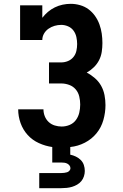

<svg xmlns="http://www.w3.org/2000/svg" viewBox="-20 -763 640 1003"><path d="M185 220V141H300Q308 141 315.5 140Q323 139 330 137Q337 135 342.5 129Q348 123 348 116Q348 108 343 101.5Q338 95 331 91.5Q324 88 316 87Q308 86 300 86H253V5Q217 0 183 -15.5Q149 -31 124.5 -58Q100 -85 87.5 -120Q75 -155 75 -192H207Q207 -173 214 -155.5Q221 -138 234.5 -125.5Q248 -113 266 -107.5Q284 -102 302 -102Q324 -102 344 -110.5Q364 -119 376.5 -136Q389 -153 394 -174Q399 -195 399 -217Q399 -238 394 -259Q389 -280 375.5 -296Q362 -312 341.5 -319.5Q321 -327 300 -327H236V-437H300Q318 -437 335 -444Q352 -451 363.5 -465Q375 -479 379 -497Q383 -515 383 -533Q383 -551 379 -569.5Q375 -588 364 -603Q353 -618 335.5 -625.5Q318 -633 300 -633Q282 -633 265 -628Q248 -623 233.5 -613Q219 -603 210 -587.5Q201 -572 201 -554H85V-735H201V-670Q214 -687 230.5 -701Q247 -715 266.5 -724.5Q286 -734 307 -738.5Q328 -743 350 -743Q374 -743 398.5 -736Q423 -729 442.5 -714.5Q462 -700 476.5 -679.5Q491 -659 499.5 -635.5Q508 -612 511.5 -587.5Q515 -563 515 -538Q515 -515 511.5 -492Q508 -469 497.5 -448.5Q487 -428 470 -411.5Q453 -395 433 -384Q456 -372 476 -354.5Q496 -337 508.5 -314.5Q521 -292 526 -266Q531 -240 531 -214Q531 -175 520 -136Q509 -97 484 -66.5Q459 -36 423 -17.5Q387 1 347 5V45Q362 48 376.5 55Q391 62 402 73Q413 84 418 99Q423 114 423 130Q423 144 418.5 158Q414 172 405 183Q396 194 383 201.5Q370 209 356.5 213Q343 217 328.5 218.5Q314 220 300 220Z"/></svg>

Font: Iosevka Etoile Extrabold
Style: Regular
Weight: 800
Designer: Belleve Invis
Foundry: Belleve Invis
Version: Version 22.1.2; ttfautohint (v1.8.4)